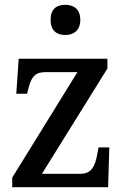

<svg xmlns="http://www.w3.org/2000/svg" viewBox="-20 -781 519 801"><path d="M252 -635C286 -635 315 -653 315 -698C315 -744 286 -761 252 -761C217 -761 191 -744 191 -698C191 -653 217 -635 252 -635ZM31 0H431L436 -166H391L386 -139C377 -88 362 -56 316 -56H155L428 -495V-536H58L48 -390H93L96 -402C109 -455 121 -480 170 -480H303L31 -40Z"/></svg>

Font: Noto Serif Devanagari SemiCondensed Medium
Style: Regular
Weight: 500
Width: 4
Designer: Universal Thirst, Indian Type Foundry and the Monotype Design Team
Foundry: Monotype Imaging Inc.
Version: Version 2.004